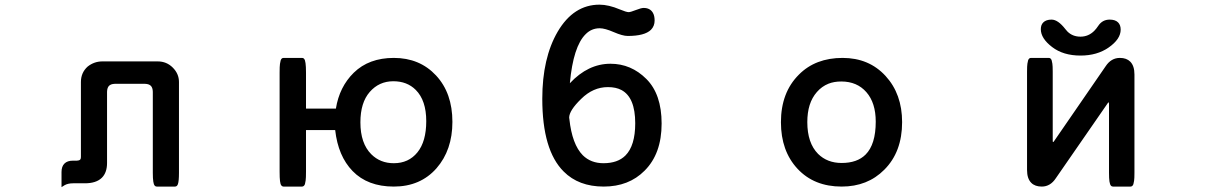

<svg xmlns="http://www.w3.org/2000/svg" viewBox="-20 -750 5040 803"><path d="M335 16.6H286.1Q264.2 16.6 250.5 24.4L237.3 32.7V-30.8Q237.3 -53.7 249.5 -65.9Q261.7 -78.1 285.2 -78.1H301.8Q311 -78.6 314.7 -82Q318.4 -85.4 318.4 -92.8V-407.2Q318.4 -446.3 346.7 -471.7Q374 -493.2 408.2 -493.2H639.6Q676.8 -493.2 702.6 -467.3Q728.5 -441.4 728.5 -407.2V-27.3Q728.5 7.8 724.1 20Q722.7 24.4 719.7 27.3Q716.8 30.3 711.9 30.3H635.7Q630.9 30.3 627.9 27.3Q625 24.4 623.5 20Q622.1 15.6 621.1 9.3Q619.1 -3.4 619.1 -27.3V-366.2Q618.7 -383.3 610.8 -391.1Q603 -398.9 586.9 -399.4H460Q443.8 -398.9 436 -391.1Q428.2 -383.3 427.7 -366.2V-68.4Q427.7 -28.3 406.2 -6.8Q382.8 16.6 335 16.6Z M1625 -410.2Q1565.4 -410.2 1526.4 -365.5Q1487.3 -320.8 1487.3 -238.3Q1487.3 -150.4 1532.7 -105Q1570.3 -67.4 1627 -67.4Q1689 -67.4 1725.8 -112.8Q1762.7 -158.2 1762.7 -243.2Q1762.7 -330.1 1718.8 -374Q1682.6 -410.2 1625 -410.2ZM1259.8 -206.1V-32.2Q1259.8 -5.4 1258.3 4.9Q1256.8 15.1 1255.4 19.8Q1253.9 24.4 1250.7 27.3Q1247.6 30.3 1243.2 30.3H1166Q1160.2 30.3 1156.2 24.9Q1152.8 20.5 1151.1 7.6Q1149.4 -5.4 1149.4 -32.2V-446.3Q1149.4 -472.7 1150.9 -482.7Q1152.3 -492.7 1153.8 -497.3Q1155.3 -502 1158.2 -504.9Q1161.1 -507.8 1166 -507.8H1243.2Q1248 -507.8 1251 -504.9Q1253.9 -502 1255.4 -497.3Q1256.8 -492.7 1257.8 -485.8Q1259.8 -472.7 1259.8 -446.3V-295.9H1384.8Q1399.4 -386.7 1459.5 -445.8Q1522.9 -507.8 1627 -507.8Q1735.4 -507.8 1803.7 -434.3Q1872.1 -360.8 1872.1 -240.2Q1872.1 -122.6 1805.7 -46.4Q1738.3 30.3 1627 30.3Q1517.6 30.3 1454.6 -34.7Q1394 -97.2 1381.8 -206.1Z M2503.9 -67.4Q2563.5 -67.4 2595.7 -99.6Q2636.7 -140.6 2636.7 -234.4Q2636.7 -342.8 2579.1 -373.5Q2556.2 -385.7 2522.5 -385.7Q2460.4 -385.7 2410.6 -336.4Q2360.8 -288.1 2360.4 -258.3L2361.3 -252Q2372.6 -146 2417.5 -100.6Q2451.2 -67.4 2503.9 -67.4ZM2363.3 -401.9Q2439.5 -483.4 2533.2 -483.4Q2619.6 -483.4 2683.3 -419.7Q2747.1 -356 2747.1 -233.4Q2747.1 -106.9 2675.8 -36.1Q2609.9 30.3 2504.9 30.3Q2399.9 30.3 2337.4 -32.7Q2248 -121.6 2248 -336.9Q2248 -507.3 2312.5 -617.7Q2378.9 -730.5 2487.3 -730.5Q2525.4 -730.5 2572.8 -710.4Q2599.6 -699.2 2609.4 -699.2Q2616.7 -699.2 2639.2 -708Q2661.6 -716.8 2671.9 -716.8Q2698.7 -716.8 2710.4 -696.8Q2717.8 -684.6 2717.8 -664.1Q2717.8 -641.1 2702.6 -625.5Q2689 -612.3 2664.8 -606Q2640.6 -599.6 2605.5 -599.6Q2584 -599.6 2546.9 -615.7Q2509.8 -631.8 2488.3 -631.8Q2453.6 -631.8 2429.2 -606.9Q2377.4 -555.7 2363.3 -401.9Z M3498.5 -409.2Q3468.3 -409.2 3444.8 -399.9Q3417 -388.7 3396.5 -365.2Q3376 -341.8 3366.2 -310.5Q3356.4 -279.3 3356.4 -239.3Q3356.4 -151.9 3401.4 -106.4Q3439.9 -68.4 3500 -68.4Q3564.9 -68.4 3600.1 -103.5Q3642.6 -146 3642.6 -241.2Q3642.6 -319.8 3603.5 -364.5Q3564.5 -409.2 3498.5 -409.2ZM3503.9 -507.8Q3614.3 -507.8 3683.6 -432.4Q3752.9 -356.9 3752.9 -239.3Q3752.9 -114.3 3678.2 -40Q3608.4 30.3 3500 30.3Q3384.8 30.3 3315.4 -44.2Q3246.1 -118.7 3246.1 -238.8Q3246.1 -363.3 3321.3 -438Q3390.6 -507.8 3503.9 -507.8Z M4377.9 -668Q4404.8 -668 4435.5 -628.4Q4440.4 -622.1 4444.3 -618.2Q4465.8 -596.7 4499 -596.7Q4532.2 -596.7 4556.6 -621.1Q4564.9 -629.4 4573.7 -642.6Q4590.8 -668 4621.1 -668Q4644.5 -668 4656.2 -656.2Q4667 -645.5 4667 -626Q4667 -586.4 4616.7 -551.3Q4568.4 -517.6 4499 -517.6Q4426.8 -517.6 4380.4 -553.2Q4333 -589.4 4333 -627.9Q4333 -646 4343.3 -656.2Q4355 -668 4377.9 -668ZM4604 -472.7Q4627 -507.8 4663.6 -507.8Q4691.4 -507.8 4707 -492.2Q4724.6 -474.6 4724.6 -438.5V-27.3Q4724.6 -3.4 4723.1 6.1Q4721.7 15.6 4720.2 20Q4718.8 24.4 4715.8 27.3Q4712.9 30.3 4708 30.3H4634.8Q4629.9 30.3 4626.5 26.9Q4622.1 22 4620.1 9.3Q4618.2 -3.4 4618.2 -27.3V-312.5Q4618.2 -318.8 4617.7 -321.3Q4617.2 -321.3 4616.2 -321.3H4614.7Q4613.3 -319.8 4610.8 -315.4L4396 -4.9Q4373 30.3 4336.9 30.3Q4308.6 30.3 4293 14.6Q4275.4 -2.9 4275.4 -39.1V-450.2Q4275.4 -474.1 4276.9 -483.6Q4278.3 -493.2 4279.8 -497.6Q4281.2 -502 4284.2 -504.9Q4287.1 -507.8 4292 -507.8H4366.2Q4371.1 -507.8 4374 -504.9Q4377 -502 4378.4 -497.6Q4379.9 -493.2 4381.3 -483.6Q4382.8 -474.1 4382.8 -450.2V-164.1L4383.3 -156.2H4383.8H4385.7Q4387.2 -158.2 4390.1 -162.1Z"/></svg>

Font: YuPearl-SemiBold
Style: SemiBold
Weight: 600
Designer: Max Yao
Foundry: Max-Everyday
Version: Version 1.011; ttfautohint (v1.8.3)